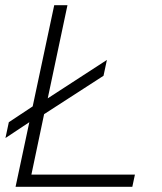

<svg xmlns="http://www.w3.org/2000/svg" viewBox="-20 -720 624 740"><path d="M40 0 93 -249 1 -188 14 -249 106 -310 189 -700H240L164 -341L392 -489L379 -428L150 -280L101 -47H500L490 0Z"/></svg>

Font: Red Hat Text
Style: Italic
Weight: 300
Italic angle: -12°
Designer: Pentagram, MCKL
Foundry: Pentagram, MCKL
Version: Version 1.023